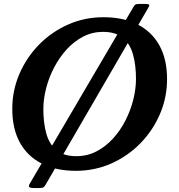

<svg xmlns="http://www.w3.org/2000/svg" viewBox="-20 -850 906 970"><path d="M503 -763 500 -689Q564.5 -689 600.8 -658.8Q637 -628.5 652 -574.8Q667 -521 667 -451Q667 -400.5 653.2 -346Q639.5 -291.5 613.5 -240.8Q587.5 -190 550.5 -149.5Q513.5 -109 467 -85Q420.5 -61 366 -61L363 13Q459.5 13 543.2 -24.5Q627 -62 690 -126.8Q753 -191.5 788.5 -274.8Q824 -358 824 -450Q824 -551 785.2 -620.8Q746.5 -690.5 674.5 -726.8Q602.5 -763 503 -763ZM363 13 366 -61Q301.5 -61 265.2 -91.2Q229 -121.5 214 -175.2Q199 -229 199 -299Q199 -349.5 213 -404Q227 -458.5 253.5 -509.2Q280 -560 317 -600.5Q354 -641 400.2 -665Q446.5 -689 500 -689L503 -763Q406.5 -763 322.8 -725.5Q239 -688 176 -623.2Q113 -558.5 77.5 -475.2Q42 -392 42 -300Q42 -199 80.8 -129.2Q119.5 -59.5 191.5 -23.2Q263.5 13 363 13ZM683 -830Q667 -830 662.5 -826Q658 -822 652.5 -812L130.5 77.5Q123.5 89.5 128 94.8Q132.5 100 153 100H178Q194 100 199.2 96.5Q204.5 93 210.5 83L729.5 -811.5Q735.5 -821 734 -825.5Q732.5 -830 715.5 -830Z"/></svg>

Font: Besley SemiBold
Style: Italic
Weight: 600
Italic angle: -13°
Designer: Owen Earl
Foundry: indestructible type*
Version: Version 2.001